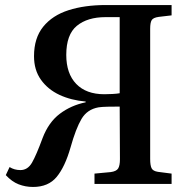

<svg xmlns="http://www.w3.org/2000/svg" viewBox="-20 -730 758 762"><path d="M111 12Q81 12 54 1.5Q27 -9 3 -35L18 -67Q37 -55 61 -55Q90 -55 107 -84.5Q124 -114 149 -182Q173 -245 217.5 -278.5Q262 -312 320 -324V-327Q262 -332 216 -353.5Q170 -375 142.5 -413.5Q115 -452 115 -507Q115 -579 151.5 -624Q188 -669 252 -689.5Q316 -710 400 -710H661V-669L610 -663Q588 -660 582 -650Q576 -640 576 -616V-99Q576 -74 581.5 -62.5Q587 -51 607 -48L661 -41V0H355V-41L419 -47Q442 -50 449 -61.5Q456 -73 456 -98L455 -307Q430 -307 407 -306.5Q384 -306 371 -304Q326 -296 303.5 -258Q281 -220 260 -145Q238 -68 205 -28Q172 12 111 12ZM394 -356Q408 -356 426.5 -357Q445 -358 455 -360V-662H399Q327 -662 285 -627.5Q243 -593 243 -512Q243 -438 282.5 -397Q322 -356 394 -356Z"/></svg>

Font: Literata 36pt Medium
Style: Regular
Weight: 500
Designer: Latin by Veronika Burian and Jose Scaglione. Greek by Irene Vlachou. Cyrillic by Vera Evstafieva.
Foundry: TypeTogether
Version: Version 3.002